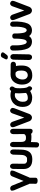

<svg xmlns="http://www.w3.org/2000/svg" viewBox="1856 -2642 983 4736"><g transform="rotate(-90 2348.0 -274.5)"><path d="M51.8 -512.2Q32.2 -507.8 21.5 -496.6Q11.7 -485.4 12.2 -471.7Q12.7 -448.7 20.5 -422.4L176.8 -50.3Q178.2 -46.4 184.1 -36.6L182.1 115.7Q181.6 136.2 202.1 148.9Q222.7 161.1 257.8 161.6Q289.1 162.1 309.6 150.4Q330.6 138.2 330.6 117.7L331.5 -32.7Q338.4 -43.9 341.3 -50.3L500.5 -422.4Q508.8 -448.7 509.3 -471.7Q509.8 -485.4 499.5 -496.6Q488.8 -507.8 469.2 -512.2Q433.6 -520 406.7 -509.8Q377.9 -498.5 366.7 -470.2L252 -184.6L136.7 -470.2Q125.5 -497.6 96.7 -509.8Q76.7 -518.6 51.8 -512.2Z M1029.3 -434.1Q1030.3 -469.2 1013.7 -491.7Q995.6 -515.6 965.8 -515.6Q938 -515.6 919.9 -491.7Q901.9 -468.3 900.9 -436.5L895.5 -255.4Q893.1 -170.4 864.7 -135.3Q835.9 -99.6 808.1 -99.6Q780.3 -99.6 752.4 -99.6Q724.6 -99.6 712.4 -110.1Q700.2 -120.6 688 -130.9Q675.8 -141.1 676.3 -187.5L678.7 -447.3Q678.7 -476.1 661.6 -497.1Q644.5 -518.6 618.2 -519Q613.8 -519 608.4 -518.6Q580.1 -515.6 564.5 -492.2Q548.3 -468.8 548.3 -437.5L546.4 -187Q545.9 -85.9 602.5 -27.8Q659.2 29.8 784.7 30.3Q788.6 30.3 793 30.3Q913.6 28.8 968.3 -43.5Q1022 -114.3 1024.9 -243.2Z M1486.8 37.6Q1511.7 37.6 1518.3 28.1Q1524.9 18.6 1531.5 9.3Q1538.1 0 1538.1 -24.9L1537.6 -447.3Q1537.1 -477.1 1521.5 -495.6Q1504.4 -516.1 1477.5 -516.6Q1448.2 -517.1 1428.7 -497.6Q1407.2 -475.6 1407.2 -443.8L1408.2 -171.4Q1396.5 -147.9 1385 -142.3Q1373.5 -136.7 1361.8 -130.9Q1350.1 -125 1310.1 -126Q1268.6 -127 1257.6 -136.7Q1246.6 -146.5 1235.4 -156.2Q1224.1 -166 1217.3 -209.5Q1217.3 -218.3 1215.8 -226.1Q1214.8 -237.8 1214.8 -250L1215.3 -441.4Q1215.3 -475.1 1196.3 -497.1Q1177.7 -518.1 1149.4 -518.6Q1119.1 -519 1111.3 -507.1Q1103.5 -495.1 1095.5 -483.2Q1087.4 -471.2 1086.9 -437L1085 -221.2L1084.5 -185.1L1078.1 127.9Q1077.1 161.1 1087.9 170.2Q1098.6 179.2 1109.4 188.2Q1120.1 197.3 1153.8 197.3Q1176.8 197.3 1191.4 178.7Q1206.5 158.2 1207.5 131.3L1211.9 -4.4Q1246.6 8.3 1340.3 8.8Q1382.3 8.8 1416 0Q1434.1 37.6 1486.8 37.6Z M1614.3 -509.3Q1594.7 -500.5 1590.1 -492.2Q1585.4 -483.9 1580.8 -475.3Q1576.2 -466.8 1576.7 -449.7Q1577.1 -432.1 1585.9 -409.7L1726.1 -40.5Q1735.4 -15.1 1762.2 4.4Q1786.6 22 1815.4 22Q1845.7 22 1867.7 3.9Q1894.5 -17.6 1903.3 -40.5L2044.4 -409.7Q2053.2 -432.1 2053.7 -449.7Q2054.2 -468.3 2044.9 -483.9Q2034.2 -501 2015.6 -509.3Q1985.8 -522 1973.4 -515.6Q1960.9 -509.3 1948.5 -502.9Q1936 -496.6 1920.4 -463.9Q1918 -458 1917 -455.6L1814.5 -167.5L1713.4 -455.6Q1701.2 -490.7 1671.9 -507.8Q1646 -522.9 1614.3 -509.3Z M2471.2 -22.9Q2481.9 -8.3 2487.3 -3.2Q2492.7 2 2498 7.3Q2503.4 12.7 2509.3 15.9Q2515.1 19 2521 22.5Q2526.9 25.9 2533.2 25.1Q2539.6 24.4 2545.7 23.9Q2551.8 23.4 2563.5 13.7Q2567.9 10.3 2571.3 5.9L2571.8 5.4V4.9Q2587.9 -16.1 2587.2 -27.8Q2586.4 -39.6 2585.7 -51.3Q2585 -63 2567.9 -85.9Q2556.6 -102.1 2552.5 -125.5Q2548.3 -148.9 2544.2 -172.1Q2540 -195.3 2538.6 -265.6Q2537.6 -321.3 2539.8 -339.6Q2542 -357.9 2544.2 -376Q2546.4 -394 2551.8 -400.9Q2567.9 -421.9 2572 -431.9Q2576.2 -441.9 2580.1 -451.7Q2584 -461.4 2582.3 -471.2Q2580.6 -481 2578.9 -490.5Q2577.1 -500 2560.1 -513.7Q2545.9 -525.9 2538.1 -526.4Q2530.3 -526.9 2522.2 -527.1Q2514.2 -527.3 2507.1 -522.9Q2500 -518.6 2492.7 -514.2Q2485.4 -509.8 2472.2 -493.2Q2302.7 -539.6 2176.3 -442.4Q2076.7 -355.5 2078.1 -209Q2079.1 -93.8 2135.3 -33.2Q2192.4 27.3 2314.9 27.3Q2382.3 27.3 2471.2 -22.9ZM2292 -80.6Q2249.5 -83.5 2238.8 -99.4Q2228 -115.2 2217 -130.9Q2206.1 -146.5 2205.1 -215.8Q2209.5 -320.3 2292 -377.4Q2311 -391.1 2344.7 -398.9Q2382.8 -407.7 2418.9 -391.1Q2405.8 -309.1 2422.9 -123Q2390.6 -97.2 2368.2 -90.8Q2323.2 -79.1 2292 -80.6Z M2808.1 -488.8Q2781.7 -472.2 2780.8 -438Q2779.8 -406.2 2803.7 -390.1Q2820.8 -378.9 2864.3 -397.5Q2866.2 -398.4 2872.6 -397.5L3020 -373H3117.7Q3150.4 -373 3170.9 -389.6Q3191.9 -406.7 3192.4 -437.5Q3193.4 -468.8 3172.9 -486.3Q3152.8 -503.9 3119.6 -503.9L2876.5 -504.9Q2834.5 -505.4 2808.1 -488.8ZM2887.7 -384.8Q2929.2 -385.7 2940.4 -369.6Q2951.7 -353.5 2962.6 -337.4Q2973.6 -321.3 2975.1 -245.1Q2975.1 -239.7 2975.1 -233.9Q2974.6 -149.9 2939 -114.3Q2906.2 -82 2858.9 -82Q2818.8 -82 2786.6 -114.3Q2754.4 -146.5 2754.4 -214.8Q2754.9 -287.1 2802.7 -348.6Q2830.1 -383.3 2887.7 -384.8ZM2692.4 -420.9Q2628.9 -335.9 2628.9 -226.1Q2628.9 -109.4 2683.1 -43.9Q2744.6 29.3 2848.1 29.8Q2987.8 30.8 3047.4 -45.9Q3099.1 -108.9 3099.6 -226.1Q3100.1 -360.8 3075.2 -397Q3050.3 -433.1 3025.1 -469.2Q3000 -505.4 2885.3 -506.3Q2760.3 -507.3 2692.4 -420.9Z M3263.2 -488.3Q3244.6 -466.8 3243.7 -431.6L3235.4 -54.2Q3234.9 -20 3253.4 1Q3272 23.9 3306.6 24.4Q3339.8 24.4 3356.9 0.5Q3374 -22 3374.5 -57.1L3381.3 -431.6Q3381.8 -465.3 3365.2 -486.8Q3348.1 -510.7 3315.4 -511.2Q3281.7 -511.7 3263.2 -488.3ZM3277.3 -578.1Q3292.5 -572.3 3307.1 -572.3Q3314.5 -572.3 3321.8 -573.7Q3342.8 -578.6 3357.9 -594.7L3409.7 -662.6Q3423.8 -681.2 3423.8 -700.7Q3423.8 -705.6 3422.9 -710.4Q3418.5 -727.5 3392.1 -737.3Q3373.5 -745.6 3356 -745.6Q3349.1 -745.6 3342.3 -744.1Q3317.4 -740.2 3303.2 -723.1Q3301.3 -720.2 3299.3 -716.8L3259.3 -640.6Q3251 -626 3251 -610.4Q3251 -604.5 3252 -599.1Q3256.3 -585.4 3277.3 -578.1Z M4076.7 -501.5Q4063.5 -488.3 4061.3 -478.8Q4059.1 -469.2 4056.6 -459.7Q4054.2 -450.2 4055.7 -425.8Q4063.5 -282.7 4033.2 -178.7Q4021 -139.2 4003.9 -123Q3986.8 -106.9 3969.7 -107.9Q3941.9 -109.4 3920.9 -144.5Q3908.2 -165.5 3899.9 -224.1Q3890.6 -288.6 3890.1 -339.4Q3890.6 -370.1 3890.1 -402.8Q3890.1 -430.7 3881.3 -439Q3872.6 -447.3 3863.8 -455.6Q3855 -463.9 3825.7 -463.4Q3796.9 -463.9 3788.1 -455.6Q3779.3 -447.3 3770.5 -439Q3761.7 -430.7 3761.2 -402.8Q3760.7 -370.1 3761.2 -339.4Q3760.3 -282.7 3751.5 -224.1Q3742.2 -164.1 3730.5 -144.5Q3709.5 -109.4 3690.4 -107.9Q3667 -106.9 3658.4 -115Q3649.9 -123 3641.4 -131.1Q3632.8 -139.2 3620.6 -178.7Q3590.8 -276.4 3598.1 -425.8Q3599.6 -450.2 3597.4 -459.7Q3595.2 -469.2 3592.8 -478.8Q3590.3 -488.3 3577.1 -501.5Q3564.9 -515.1 3544.9 -516.1Q3510.7 -518.1 3500.5 -507.8Q3490.2 -497.6 3479.7 -487.3Q3469.2 -477.1 3468.8 -445.3Q3464.4 -204.1 3518.1 -84.5Q3542 -31.7 3585.9 -5.4Q3633.3 23.4 3698.7 22Q3776.4 20 3825.7 -48.8Q3874.5 20 3961.4 22Q4020.5 23.4 4067.9 -5.4Q4112.3 -32.2 4135.7 -84.5Q4189.5 -204.1 4185.1 -445.3Q4184.1 -479 4163.6 -498Q4141.6 -518.1 4108.9 -516.1Q4089.4 -514.6 4076.7 -501.5Z M4256.3 -509.3Q4236.8 -500.5 4232.2 -492.2Q4227.5 -483.9 4222.9 -475.3Q4218.3 -466.8 4218.8 -449.7Q4219.2 -432.1 4228 -409.7L4368.2 -40.5Q4377.4 -15.1 4404.3 4.4Q4428.7 22 4457.5 22Q4487.8 22 4509.8 3.9Q4536.6 -17.6 4545.4 -40.5L4686.5 -409.7Q4695.3 -432.1 4695.8 -449.7Q4696.3 -468.3 4687 -483.9Q4676.3 -501 4657.7 -509.3Q4627.9 -522 4615.5 -515.6Q4603 -509.3 4590.6 -502.9Q4578.1 -496.6 4562.5 -463.9Q4560.1 -458 4559.1 -455.6L4456.5 -167.5L4355.5 -455.6Q4343.3 -490.7 4314 -507.8Q4288.1 -522.9 4256.3 -509.3Z"/></g></svg>

Font: Comic Relief
Style: Bold
Weight: 700
Designer: Jeff Davis
Foundry: Loudifier
Version: Version 1.200; ttfautohint (v1.8.4.7-5d5b)